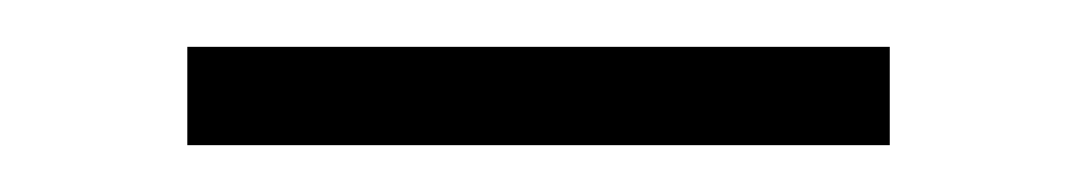

<svg xmlns="http://www.w3.org/2000/svg" viewBox="-20 -356 460 82"><path d="M60 -294V-336H360V-294Z"/></svg>

Font: Vela Sans ExtLt
Style: Regular
Weight: 200
Designer: Principal design: Mikhail Sharanda - project Manrope.
Design modification: Ravid Balaliev
Foundry: Mikhail Sharanda
Version: Version 1.001